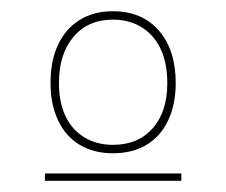

<svg xmlns="http://www.w3.org/2000/svg" viewBox="-20 -743 403 342"><path d="M181 -470Q147 -470 122 -485Q97 -500 83.5 -528.5Q70 -557 70 -595Q70 -635 83.5 -663.5Q97 -692 122 -707.5Q147 -723 181 -723Q233 -723 263 -688.5Q293 -654 293 -595Q293 -557 279.5 -528.5Q266 -500 241 -485Q216 -470 181 -470ZM60 -421V-434H303V-421ZM181 -485Q226 -485 252 -514.5Q278 -544 278 -595Q278 -630 266.5 -655Q255 -680 233 -694Q211 -708 181 -708Q137 -708 111 -677.5Q85 -647 85 -595Q85 -561 96.5 -536.5Q108 -512 130 -498.5Q152 -485 181 -485Z"/></svg>

Font: Kalnia Thin
Style: Regular
Weight: 250
Designer: Frida Medrano
Foundry: Frida Medrano
Version: Version 1.105